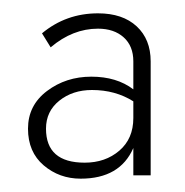

<svg xmlns="http://www.w3.org/2000/svg" viewBox="-20 -723 278 288"><path d="M56 -652 43 -673Q79 -703 127 -703Q164 -703 185 -683.5Q206 -664 206 -631V-460H180V-501Q160 -455 101 -455Q69 -455 45.5 -475Q22 -495 22 -530Q22 -565 50.5 -586.5Q79 -608 117 -608Q155 -608 180 -589V-631Q180 -654 165.5 -667Q151 -680 127 -680Q89 -680 56 -652ZM49 -530Q49 -479 107 -479Q138 -479 159 -497Q180 -515 180 -546V-571Q153 -588 118 -588Q89 -588 69 -572Q49 -556 49 -530Z"/></svg>

Font: Renner* Light
Style: Light
Weight: 300
Version: Version 003.000 ; ttfautohint (v0.97) -l 8 -r 50 -G 200 -x 1